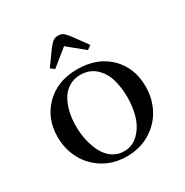

<svg xmlns="http://www.w3.org/2000/svg" viewBox="-150 -750 844 877"><g transform="rotate(-30 272.0 -311.0)"><path d="M41 -228Q41 -325.7 105 -388.9Q168.9 -452.1 272 -452.1Q377 -452.1 440.9 -389.6Q504.9 -327.1 504.9 -228Q504.9 -163.6 476.1 -110.1Q447.3 -56.6 393.6 -24.9Q339.8 6.8 272 6.8Q204.6 6.8 151.4 -25.1Q98.1 -57.1 69.6 -110.6Q41 -164.1 41 -228ZM138.2 -228Q138.2 -189.5 146.5 -153.1Q154.8 -116.7 170.4 -86.7Q186 -56.6 212.4 -38.3Q238.8 -20 272 -20Q316.9 -20 348.6 -51.3Q380.4 -82.5 394.3 -127.9Q408.2 -173.3 408.2 -226.1Q408.2 -282.2 394.3 -325.7Q380.4 -369.1 348.9 -396Q317.4 -422.9 272 -422.9Q238.8 -422.9 212.6 -407.2Q186.5 -391.6 170.4 -364.5Q154.3 -337.4 146.2 -302.7Q138.2 -268.1 138.2 -228ZM167 -518.1 224.1 -597.2Q238.8 -615.7 249 -622.3Q259.3 -628.9 273.9 -628.9Q288.6 -628.9 298.6 -622.3Q308.6 -615.7 323.2 -597.2L380.9 -518.1L359.9 -502.9L273.9 -573.2L187 -502.9Z"/></g></svg>

Font: Dehuti Alt
Style: Bold
Weight: 700
Version: Version 1.2